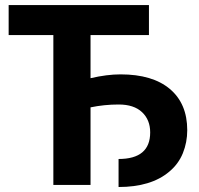

<svg xmlns="http://www.w3.org/2000/svg" viewBox="-20 -731 788 759"><path d="M568.8 -592.3H337.9V-421.9Q402.8 -437 456.5 -437Q583 -437 651.6 -379.2Q720.2 -321.3 720.2 -216.3Q720.2 -168.5 702.9 -125.5Q685.5 -82.5 648.4 -51.8Q576.7 8.3 448.7 8.3V-102.5Q573.7 -102.5 573.7 -207.5Q573.7 -257.3 541.5 -287.6Q509.3 -317.9 449.2 -317.9Q392.1 -317.9 337.9 -306.6V0H190.9V-592.3H14.2V-710.9H568.8Z"/></svg>

Font: SteelSelectRoboto
Style: Roboto-Bold
Weight: 700
Designer: Google
Version: Version 2.137; 2017